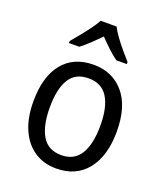

<svg xmlns="http://www.w3.org/2000/svg" viewBox="-142 -862 830 967"><g transform="rotate(20 273.0 -378.0)"><path d="M497 -269Q497 -139 438 -64.5Q379 10 272 10Q205 10 155 -23.5Q105 -57 77.5 -119.5Q50 -182 50 -269Q50 -402 108.5 -474Q167 -546 274 -546Q375 -546 436 -474.5Q497 -403 497 -269ZM138 -269Q138 -171 170.5 -116.5Q203 -62 274 -62Q343 -62 376 -116Q409 -170 409 -269Q409 -367 376 -420Q343 -473 273 -473Q202 -473 170 -420Q138 -367 138 -269ZM315 -766Q326 -744 346 -716.5Q366 -689 388 -663Q410 -637 428 -617V-606H372Q348 -623 322.5 -647Q297 -671 272 -697Q246 -671 221 -647Q196 -623 173 -606H118V-617Q136 -638 157.5 -664.5Q179 -691 198.5 -717.5Q218 -744 230 -766Z"/></g></svg>

Font: Noto Sans Myanmar SemiCondensed
Style: Regular
Weight: 400
Width: 4
Designer: Monotype Design Team
Foundry: Monotype Imaging Inc.
Version: Version 2.107; ttfautohint (v1.8.4.7-5d5b)